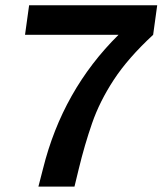

<svg xmlns="http://www.w3.org/2000/svg" viewBox="-20 -695 605 715"><path d="M88.4 -675.3H565.4L550.3 -565.4Q456.5 -478.5 403.8 -397.9Q351.1 -317.4 323 -236.3Q294.9 -155.3 273.4 -66.4L257.3 0H123L140.1 -66.4Q212.9 -359.4 421.4 -565.4H73.2Z"/></svg>

Font: Robert Sans ExtraBold
Style: Italic
Weight: 800
Italic angle: -8°
Designer: Christian Robertson (extended by Adam Twardoch)
Foundry: Google
Version: Version 12.135;April 2, 2019;FontCreator 11.5.0.2425 64-bit;